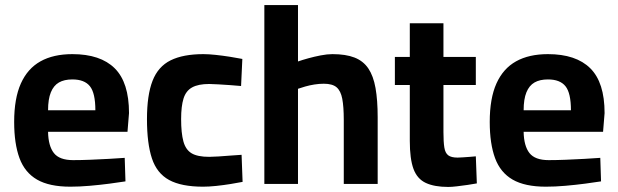

<svg xmlns="http://www.w3.org/2000/svg" viewBox="-20 -727 2443 759"><path d="M258 11Q175 11 126.5 -17Q78 -45 57 -102Q36 -159 36 -245Q36 -338 62.5 -397Q89 -456 140 -484.5Q191 -513 266 -513Q377 -513 433.5 -457Q490 -401 490 -280L484 -206H170Q171 -150 193 -122Q215 -94 269 -94Q300 -94 337 -95.5Q374 -97 410.5 -99Q447 -101 473 -103L476 -10Q451 -6 413 -1Q375 4 334.5 7.5Q294 11 258 11ZM170 -291H357Q357 -359 335.5 -386Q314 -413 266 -413Q234 -413 213 -401Q192 -389 181 -362Q170 -335 170 -291Z M783 11Q697 11 648.5 -15.5Q600 -42 580.5 -101Q561 -160 561 -256Q561 -351 583 -407.5Q605 -464 654.5 -488.5Q704 -513 784 -513Q805 -513 833 -510Q861 -507 889.5 -502.5Q918 -498 938 -494L933 -387Q914 -389 890 -390.5Q866 -392 843.5 -393.5Q821 -395 807 -395Q764 -395 739.5 -381.5Q715 -368 705.5 -337.5Q696 -307 696 -256Q696 -201 705 -168Q714 -135 737.5 -121Q761 -107 807 -107Q821 -107 844 -108.5Q867 -110 891.5 -112Q916 -114 935 -115L939 -8Q919 -4 891 0.5Q863 5 834.5 8Q806 11 783 11Z M1025 0V-707H1158V-484Q1175 -490 1198.5 -496.5Q1222 -503 1247.5 -508Q1273 -513 1294 -513Q1347 -513 1381.5 -499.5Q1416 -486 1436 -456.5Q1456 -427 1464.5 -379Q1473 -331 1473 -263V0H1339V-253Q1339 -305 1333 -336.5Q1327 -368 1310.5 -382Q1294 -396 1260 -396Q1242 -396 1223 -393Q1204 -390 1186.5 -385Q1169 -380 1158 -376V0Z M1752 12Q1697 12 1663 -4Q1629 -20 1614.5 -59.5Q1600 -99 1600 -170V-391H1541V-502H1600V-635H1733V-502H1861V-391H1733V-205Q1733 -166 1736.5 -144Q1740 -122 1752 -113Q1764 -104 1789 -104Q1796 -104 1810 -105Q1824 -106 1838 -107Q1852 -108 1861 -109L1865 -2Q1850 1 1828.5 4Q1807 7 1786.5 9.5Q1766 12 1752 12Z M2138 11Q2055 11 2006.5 -17Q1958 -45 1937 -102Q1916 -159 1916 -245Q1916 -338 1942.5 -397Q1969 -456 2020 -484.5Q2071 -513 2146 -513Q2257 -513 2313.5 -457Q2370 -401 2370 -280L2364 -206H2050Q2051 -150 2073 -122Q2095 -94 2149 -94Q2180 -94 2217 -95.5Q2254 -97 2290.5 -99Q2327 -101 2353 -103L2356 -10Q2331 -6 2293 -1Q2255 4 2214.5 7.5Q2174 11 2138 11ZM2050 -291H2237Q2237 -359 2215.5 -386Q2194 -413 2146 -413Q2114 -413 2093 -401Q2072 -389 2061 -362Q2050 -335 2050 -291Z"/></svg>

Font: Cairo Play
Style: Bold
Weight: 700
Version: Version 3.119